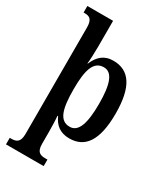

<svg xmlns="http://www.w3.org/2000/svg" viewBox="-240 -858 1032 1196"><g transform="rotate(30 275.5 -260.0)"><path d="M12 240H283V193H268C231 193 205 184 205 125V43C205 -2 203 -60 201 -75H205C229 -21 268 11 334 11C447 11 508 -74 508 -267C508 -461 446 -546 332 -546C264 -546 227 -509 202 -451H199C202 -463 205 -532 205 -573V-760H20V-713H27C60 -713 85 -704 85 -643V123C85 183 59 193 22 193H12ZM300 -53C226 -53 205 -128 205 -269C205 -403 226 -481 301 -481C363 -481 388 -407 388 -269C388 -128 363 -53 300 -53Z"/></g></svg>

Font: Noto Serif Georgian Condensed SemiBold
Style: Regular
Weight: 600
Width: 3
Designer: Monotype Design Team, Akaki Razmadze
Foundry: Google LLC
Version: Version 2.003